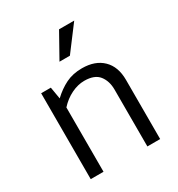

<svg xmlns="http://www.w3.org/2000/svg" viewBox="-165 -800 846 910"><g transform="rotate(-30 257.5 -345.0)"><path d="M137 0H67V-470H120L131 -405Q166 -438 204.5 -457Q243 -476 293 -476Q365 -476 406 -436Q447 -396 447 -324V0H377V-311Q377 -358 353 -388.5Q329 -419 273 -419Q238 -419 202 -401.5Q166 -384 137 -352ZM274 -556H217L292 -690H375Z"/></g></svg>

Font: Mukta Vaani Light
Style: Regular
Weight: 300
Designer: Noopur Datye, Girish Dalvi, Yashodeep Gholap, Pallavi Karambelkar
Foundry: Ek Type
Version: Version 2.538;PS 1.000;hotconv 16.6.51;makeotf.lib2.5.65220;